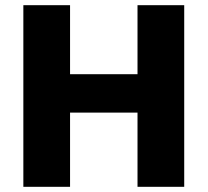

<svg xmlns="http://www.w3.org/2000/svg" viewBox="-20 -720 800 740"><path d="M70 0V-700H250V-434H510V-700H690V0H510V-286H250V0Z"/></svg>

Font: Golos Text
Style: Bold
Weight: 700
Designer: A.Korolkova, Vitaly Kuzmin
Foundry: ParaType Ltd
Version: Version 2.004